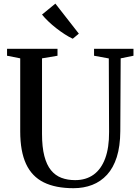

<svg xmlns="http://www.w3.org/2000/svg" viewBox="-20 -1006 752 1035"><path d="M376 8.5Q279.5 8.5 215.8 -23Q152 -54.5 120.5 -122.2Q89 -190 89 -298V-691.5L18 -705.5V-743H290V-705.5L206.5 -691.5V-284.5Q206.5 -213.5 219 -165.2Q231.5 -117 254.8 -88.5Q278 -60 311 -47.5Q344 -35 385 -35Q443.5 -35 484.5 -64.5Q525.5 -94 547 -152Q568.5 -210 568 -294.5L566.5 -691L487 -705.5V-743H699.5V-705.5L630.5 -691.5L628.5 -299Q628 -217.5 609.5 -159.2Q591 -101 557 -64Q523 -27 477 -9.2Q431 8.5 376 8.5ZM371.5 -797.5Q352 -806.5 328.8 -821.5Q305.5 -836.5 282.5 -854.5Q259.5 -872.5 239.8 -891.5Q220 -910.5 206.5 -927.5L278.5 -986.5L405 -824.5L372.5 -797.5Z"/></svg>

Font: Merriweather 72pt Medium
Style: Regular
Weight: 500
Version: Version 2.100